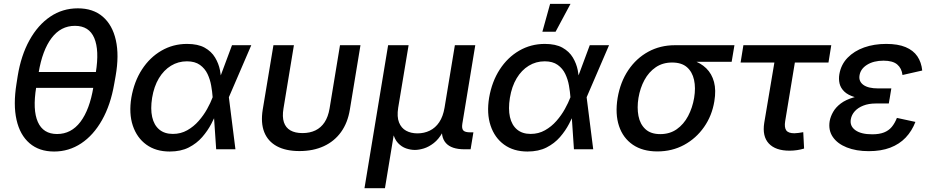

<svg xmlns="http://www.w3.org/2000/svg" viewBox="-20 -783 4888 1007"><path d="M263.7 11.7Q185.5 11.7 135 -31.7Q84.5 -75.2 66.7 -154.5Q48.8 -233.9 66.4 -343.3L72.8 -384.3Q90.3 -492.2 134.5 -572Q178.7 -651.9 243.4 -695.6Q308.1 -739.3 388.2 -739.3Q468.3 -739.3 519 -695.6Q569.8 -651.9 587.6 -572.3Q605.5 -492.7 586.4 -384.3L579.1 -343.3Q560.1 -232.9 515.1 -153.3Q470.2 -73.7 405.8 -31Q341.3 11.7 263.7 11.7ZM279.3 -80.1Q353.5 -80.1 401.9 -144Q450.2 -208 469.7 -325.7L482.4 -401.9Q501.5 -519.5 474.4 -583.5Q447.3 -647.5 373 -647.5Q298.8 -647.5 250.5 -583.5Q202.1 -519.5 182.6 -401.9L169.9 -325.7Q150.4 -206.5 178.5 -143.3Q206.5 -80.1 279.3 -80.1ZM145 -322.3 159.2 -405.3H508.8L494.6 -322.3Z M870.1 11.7Q797.4 11.7 747.6 -24.4Q697.8 -60.5 676.5 -124.3Q655.3 -188 668.9 -271Q683.6 -355.5 724.6 -418.7Q765.6 -481.9 826.7 -517.3Q887.7 -552.7 960.9 -552.7Q1018.1 -552.7 1053.5 -533Q1088.9 -513.2 1107.9 -481.4Q1127 -449.7 1133.8 -414.6Q1140.6 -379.4 1141.1 -348.1H1177.7L1180.2 -274.4L1214.8 0H1113.8L1095.2 -274.4Q1093.3 -301.8 1087.6 -334Q1082 -366.2 1068.4 -395Q1054.7 -423.8 1028.6 -442.6Q1002.4 -461.4 960.4 -461.4Q914.6 -461.4 876.7 -438.2Q838.9 -415 813.2 -372.3Q787.6 -329.6 777.8 -270Q768.6 -211.9 778.1 -169.4Q787.6 -127 815.2 -103.8Q842.8 -80.6 886.7 -80.6Q928.2 -80.6 962.2 -99.9Q996.1 -119.1 1022 -148.7Q1047.9 -178.2 1066.2 -211.2Q1084.5 -244.1 1094.7 -271.5L1196.8 -545.9H1297.9L1179.7 -271.5L1153.8 -201.2H1120.1Q1107.4 -170.4 1088.4 -133.8Q1069.3 -97.2 1040.5 -64Q1011.7 -30.8 970 -9.5Q928.2 11.7 870.1 11.7Z M1550.8 9.3Q1479 9.3 1432.1 -16.1Q1385.3 -41.5 1366 -89.8Q1346.7 -138.2 1357.9 -208L1414.1 -545.9H1521.5L1466.8 -213.9Q1459.5 -170.4 1469 -141.8Q1478.5 -113.3 1503.2 -99.1Q1527.8 -85 1566.4 -85Q1605 -85 1634.3 -99.1Q1663.6 -113.3 1682.4 -141.8Q1701.2 -170.4 1708.5 -213.9L1763.2 -545.9H1870.6L1814.9 -208Q1803.7 -139.2 1768.8 -90.6Q1733.9 -42 1678.5 -16.4Q1623 9.3 1550.8 9.3Z M1891.6 204.1 2015.6 -545.9H2123L2068.4 -217.8Q2061 -170.4 2072.8 -140.9Q2084.5 -111.3 2109.9 -97.4Q2135.3 -83.5 2169.4 -83.5Q2204.6 -83.5 2234.1 -97.9Q2263.7 -112.3 2283.7 -142.1Q2303.7 -171.9 2311.5 -217.8L2365.7 -545.9H2472.7L2404.8 -133.8Q2400.9 -108.9 2409.9 -98.9Q2418.9 -88.9 2446.3 -88.9H2462.9L2448.2 0H2416Q2347.7 0 2318.6 -32.7Q2289.6 -65.4 2300.3 -128.4L2308.6 -177.7H2329.6Q2320.8 -123.5 2300.8 -88.1Q2280.8 -52.7 2255.1 -32.7Q2229.5 -12.7 2203.4 -4.6Q2177.2 3.4 2155.8 3.4Q2133.8 3.4 2110.1 -4.6Q2086.4 -12.7 2067.6 -32.7Q2048.8 -52.7 2040.5 -88.1Q2032.2 -123.5 2041 -177.7H2062L1999 204.1Z M2746.6 11.7Q2673.8 11.7 2624 -24.4Q2574.2 -60.5 2553 -124.3Q2531.7 -188 2545.4 -271Q2560.1 -355.5 2601.1 -418.7Q2642.1 -481.9 2703.1 -517.3Q2764.2 -552.7 2837.4 -552.7Q2894.5 -552.7 2929.9 -533Q2965.3 -513.2 2984.4 -481.4Q3003.4 -449.7 3010.3 -414.6Q3017.1 -379.4 3017.6 -348.1H3054.2L3056.6 -274.4L3091.3 0H2990.2L2971.7 -274.4Q2969.7 -301.8 2964.1 -334Q2958.5 -366.2 2944.8 -395Q2931.2 -423.8 2905 -442.6Q2878.9 -461.4 2836.9 -461.4Q2791 -461.4 2753.2 -438.2Q2715.3 -415 2689.7 -372.3Q2664.1 -329.6 2654.3 -270Q2645 -211.9 2654.5 -169.4Q2664.1 -127 2691.7 -103.8Q2719.2 -80.6 2763.2 -80.6Q2804.7 -80.6 2838.6 -99.9Q2872.6 -119.1 2898.4 -148.7Q2924.3 -178.2 2942.6 -211.2Q2960.9 -244.1 2971.2 -271.5L3073.2 -545.9H3174.3L3056.2 -271.5L3030.3 -201.2H2996.6Q2983.9 -170.4 2964.8 -133.8Q2945.8 -97.2 2917 -64Q2888.2 -30.8 2846.4 -9.5Q2804.7 11.7 2746.6 11.7ZM2824.7 -616.7 2865.2 -762.7H2972.2L2894 -616.7Z M3427.7 11.2Q3350.6 11.2 3299.1 -23.9Q3247.6 -59.1 3226.6 -122.1Q3205.6 -185.1 3219.2 -269Q3233.4 -353 3275.4 -415.3Q3317.4 -477.5 3380.1 -511.7Q3442.9 -545.9 3520 -545.9H3832L3817.4 -459H3578.6L3504.9 -455.1Q3455.6 -455.1 3419.2 -430.2Q3382.8 -405.3 3360.1 -363.5Q3337.4 -321.8 3328.6 -269.5Q3320.3 -218.3 3328.6 -175Q3336.9 -131.8 3365 -105.7Q3393.1 -79.6 3442.9 -79.6Q3492.7 -79.6 3529.3 -105.2Q3565.9 -130.9 3588.9 -174.3Q3611.8 -217.8 3620.6 -269.5Q3629.4 -322.3 3620.1 -364.3Q3610.8 -406.2 3582.8 -430.7Q3554.7 -455.1 3504.9 -455.1L3509.8 -481.4Q3566.4 -481.4 3610.8 -467.3Q3655.3 -453.1 3684.3 -424.6Q3713.4 -396 3724.9 -353Q3736.3 -310.1 3726.6 -252Q3714.4 -176.3 3672.6 -116.7Q3630.9 -57.1 3567.9 -22.9Q3504.9 11.2 3427.7 11.2Z M4121.1 7.3Q4047.4 7.3 4012.2 -30.5Q3977.1 -68.4 3988.3 -138.7L4041.5 -455.1H3864.3L3878.9 -545.9H4339.8L4325.2 -455.1H4148.9L4098.1 -147.5Q4092.8 -115.2 4103.5 -99.6Q4114.3 -84 4146.5 -84Q4154.8 -84 4168.7 -85.9Q4182.6 -87.9 4192.9 -89.8L4197.3 -3.9Q4180.2 1.5 4160.4 4.4Q4140.6 7.3 4121.1 7.3Z M4536.6 9.8Q4470.2 9.8 4421.1 -9.8Q4372.1 -29.3 4347.9 -64.7Q4323.7 -100.1 4331.5 -147.9Q4335.9 -171.9 4349.6 -196Q4363.3 -220.2 4389.6 -240.2Q4416 -260.3 4458.5 -272.5Q4501 -284.7 4562.5 -284.7H4648.9L4641.6 -240.2H4572.8Q4536.1 -240.2 4508.1 -229.2Q4480 -218.3 4463.1 -199.5Q4446.3 -180.7 4442.4 -157.7Q4436 -122.1 4466.1 -100.3Q4496.1 -78.6 4554.2 -78.6Q4591.8 -78.6 4616.5 -88.4Q4641.1 -98.1 4657 -117.2Q4672.9 -136.2 4684.1 -164.6L4781.2 -143.6Q4762.7 -95.7 4730 -61.3Q4697.3 -26.9 4649.2 -8.5Q4601.1 9.8 4536.6 9.8ZM4559.1 -262.7Q4500.5 -262.7 4463.9 -273.4Q4427.2 -284.2 4408 -303Q4388.7 -321.8 4383.3 -345.2Q4377.9 -368.7 4382.3 -394Q4391.1 -444.8 4425.5 -480.2Q4460 -515.6 4512.2 -534.2Q4564.5 -552.7 4627.9 -552.7Q4689.5 -552.7 4729.7 -535.9Q4770 -519 4791.3 -487.8Q4812.5 -456.5 4816.9 -413.1L4713.4 -389.6Q4709 -425.3 4685.5 -445.1Q4662.1 -464.8 4613.8 -464.8Q4562 -464.8 4527.3 -443.1Q4492.7 -421.4 4487.8 -386.2Q4483.4 -355.5 4508.8 -337.4Q4534.2 -319.3 4585.4 -319.3H4654.8L4645.5 -262.7Z"/></svg>

Font: Inter Medium
Style: Italic
Weight: 500
Italic angle: -9.3988°
Designer: Rasmus Andersson
Foundry: rsms
Version: Version 4.001;git-66647c0bb